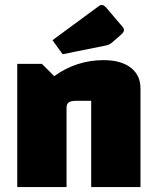

<svg xmlns="http://www.w3.org/2000/svg" viewBox="-20 -759 635 779"><path d="M50 0V-500H150L200 -450Q244 -482 294.5 -498.5Q345 -515 400 -515Q471 -515 510.5 -484.5Q550 -454 550 -400V0H350V-350H289Q268 -350 259 -343.5Q250 -337 250 -322V0ZM234 -539 193 -596 382 -735Q387 -739 393 -739Q401 -739 411 -728L474 -654Q483 -644 483 -637Q483 -629 472 -619L434 -586Q428 -581 422.5 -578.5Q417 -576 408 -574Z"/></svg>

Font: Changa ExtraBold
Style: Regular
Weight: 800
Designer: Eduardo Rodriguez Tunni
Foundry: Eduardo Rodriguez Tunni
Version: Version 3.002; ttfautohint (v1.8.2)